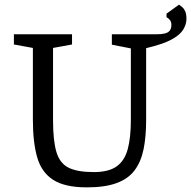

<svg xmlns="http://www.w3.org/2000/svg" viewBox="-20 -796 825 829"><path d="M355 13Q260 13 209.5 -19.5Q159 -52 140.5 -117Q122 -182 122 -278V-589L40 -604V-648H291V-604L209 -589V-278Q209 -189 223.5 -140Q238 -91 276 -72Q314 -53 385 -53Q449 -53 483.5 -77.5Q518 -102 531.5 -152Q545 -202 545 -278V-587L463 -603V-648H656Q678 -648 692 -651.5Q706 -655 713 -664Q720 -673 720 -688Q720 -701 714.5 -708.5Q709 -716 699 -722V-737L753 -776Q760 -771 767.5 -764.5Q775 -758 780 -746.5Q785 -735 785 -714Q785 -691 771 -668Q757 -645 720 -625Q683 -605 611 -588V-278Q611 -206 600 -152Q589 -98 561.5 -61Q534 -24 483.5 -5.5Q433 13 355 13Z"/></svg>

Font: Faustina
Style: Regular
Weight: 400
Designer: Alfonso Garcia
Foundry: http://www.omnibus-type.com
Version: Version 1.200